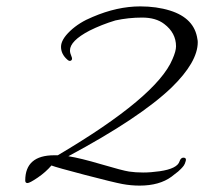

<svg xmlns="http://www.w3.org/2000/svg" viewBox="-20 -553 639 601"><path d="M480 -17Q535 -25 542 -48Q546 -60 555 -59.5Q564 -59 561.5 -49.5Q559 -40 555.5 -35Q552 -30 546.5 -24.5Q541 -19 537.5 -16Q534 -13 526.5 -7.5Q519 -2 517 0Q479 28 417 28Q390 28 363 23Q336 18 246 -5.5Q156 -29 141 -35Q123 -14 98 3Q73 20 66 20Q59 20 59 12Q59 -67 150 -67Q155 -67 161 -67Q471 -250 520 -368Q531 -393 531 -408Q531 -450 494 -478Q468 -498 425 -498Q382 -498 341 -489Q298 -476 260 -457Q199 -425 199 -395Q199 -387 203.5 -377Q208 -367 202.5 -363.5Q197 -360 190 -367Q171 -384 171 -406.5Q171 -429 199.5 -456Q228 -483 270 -500Q347 -533 419 -533Q470 -533 512 -520Q589 -496 598 -430Q599 -426 599 -421Q599 -359 517 -279Q418 -184 194 -64Q232 -58 298 -38.5Q364 -19 384 -16Q404 -13 428 -13Q452 -13 480 -17Z"/></svg>

Font: Allura
Style: Regular
Weight: 400
Designer: Robert E. Leuschke
Foundry: Robert E. Leuschke
Version: Version 1.004